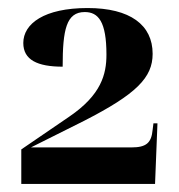

<svg xmlns="http://www.w3.org/2000/svg" viewBox="-20 -845 445 478"><path d="M33 -387H366L372 -538H362L360 -522C357 -489 344 -478 307 -478H57L189 -544C320 -611 360 -652 360 -711C360 -783 304 -825 198 -825C90 -825 38 -786 38 -738C38 -696 73 -679 136 -679C136 -771 145 -815 191 -815C225 -815 245 -791 245 -709C245 -660 232 -609 153 -555L33 -473Z"/></svg>

Font: Noto Serif Display ExtraBold
Style: Regular
Weight: 800
Designer: Monotype Design Team
Foundry: Monotype Imaging Inc.
Version: Version 2.009